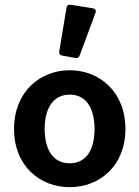

<svg xmlns="http://www.w3.org/2000/svg" viewBox="-20 -777 587 808"><path d="M259.8 -744.1 229.5 -561.5C227.5 -550.8 232.4 -544.9 242.2 -543L296.9 -533.2C305.7 -531.2 312.5 -535.2 315.4 -543.9L381.8 -722.7C385.7 -733.4 380.9 -740.2 370.1 -742.2L278.3 -756.8C268.6 -758.8 261.7 -754.9 259.8 -744.1ZM39.1 -234.4C39.1 -78.1 148.4 10.7 273.4 10.7C398.4 10.7 507.8 -78.1 507.8 -234.4C507.8 -390.6 398.4 -481.4 273.4 -481.4C148.4 -481.4 39.1 -390.6 39.1 -234.4ZM377.9 -234.4C377.9 -146.5 342.8 -89.8 273.4 -89.8C204.1 -89.8 168 -146.5 168 -234.4C168 -321.3 204.1 -378.9 273.4 -378.9C342.8 -378.9 377.9 -321.3 377.9 -234.4Z"/></svg>

Font: Ed Sans Neue SemiBold
Style: Regular
Weight: 600
Designer: Stephen Hutchings
Version: Version 1.004;PS 001.004;hotconv 1.0.88;makeotf.lib2.5.64775